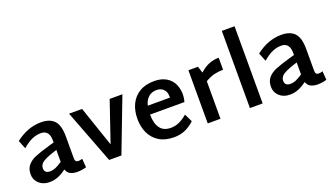

<svg xmlns="http://www.w3.org/2000/svg" viewBox="-72 -1327 3221 1870"><g transform="rotate(-20 1538.5 -392.5)"><path d="M575 -4Q531 9 484 10Q440 10 410.5 -5Q381 -20 369 -56Q325 -23 283 -6Q241 11 194 11Q128 11 86 -27.5Q44 -66 44 -123Q44 -180 74 -216Q104 -252 157.5 -274Q211 -296 309 -324L361 -339V-361Q361 -412 339.5 -439.5Q318 -467 274 -467Q228 -467 183.5 -448Q139 -429 82 -381L47 -468Q172 -566 311 -566Q402 -566 447.5 -517.5Q493 -469 493 -354V-128Q493 -106 501 -96.5Q509 -87 528 -87Q547 -87 568 -95ZM234 -86Q263 -86 293 -99Q323 -112 361 -138V-262L325 -250Q240 -222 208 -198Q176 -174 176 -138Q176 -86 234 -86Z M1151 -551 938 6H811L598 -551H733L876 -132L1019 -551Z M1656 -156 1696 -73Q1648 -29 1597.5 -7Q1547 15 1483 15Q1391 15 1329 -23.5Q1267 -62 1236.5 -127.5Q1206 -193 1206 -275Q1206 -359 1237 -424.5Q1268 -490 1330 -528Q1392 -566 1483 -566Q1586 -566 1644.5 -508.5Q1703 -451 1704 -347Q1704 -314 1693 -273H1336Q1337 -181 1373 -131.5Q1409 -82 1484 -82Q1532 -82 1572.5 -101Q1613 -120 1656 -156ZM1345 -362H1575V-374Q1575 -423 1547.5 -449.5Q1520 -476 1477 -476Q1424 -476 1391 -445.5Q1358 -415 1345 -362Z M2154 -440Q2105 -440 2061.5 -429.5Q2018 -419 1967 -389V0H1835V-551H1934L1956 -483Q2006 -528 2054 -546.5Q2102 -565 2154 -565Z M2272 -800H2404V0H2272Z M3066 -4Q3022 9 2975 10Q2931 10 2901.5 -5Q2872 -20 2860 -56Q2816 -23 2774 -6Q2732 11 2685 11Q2619 11 2577 -27.5Q2535 -66 2535 -123Q2535 -180 2565 -216Q2595 -252 2648.5 -274Q2702 -296 2800 -324L2852 -339V-361Q2852 -412 2830.5 -439.5Q2809 -467 2765 -467Q2719 -467 2674.5 -448Q2630 -429 2573 -381L2538 -468Q2663 -566 2802 -566Q2893 -566 2938.5 -517.5Q2984 -469 2984 -354V-128Q2984 -106 2992 -96.5Q3000 -87 3019 -87Q3038 -87 3059 -95ZM2725 -86Q2754 -86 2784 -99Q2814 -112 2852 -138V-262L2816 -250Q2731 -222 2699 -198Q2667 -174 2667 -138Q2667 -86 2725 -86Z"/></g></svg>

Font: MartelSansBold
Style: Bold
Weight: 700
Designer: Dan Reynolds and Mathieu Réguer
Foundry: Dan Reynolds and Mathieu Réguer
Version: Version 1.002; ttfautohint (v1.1) -l 5 -r 5 -G 72 -x 0 -D la